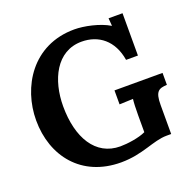

<svg xmlns="http://www.w3.org/2000/svg" viewBox="-128 -849 1010 997"><g transform="rotate(-20 377.0 -350.0)"><path d="M670.4 -194.3C670.4 -270.5 691.9 -278.8 736.8 -281.2V-347.2H471.2V-270L546.4 -272.9C543.9 -255.9 542.5 -219.2 542.5 -183.1V-90.3C504.9 -72.3 439.9 -63.5 400.9 -63.5C264.6 -63.5 192.4 -187 192.4 -360.4C192.4 -504.9 256.8 -643.6 396.5 -643.6C490.2 -643.6 564 -587.4 582 -475.6H647.5V-709.5H570.3L573.7 -667H572.8C520 -699.2 435.5 -716.3 383.3 -716.3C150.4 -716.3 35.6 -522 35.6 -339.8C35.6 -140.6 159.2 16.1 376.5 16.1C499 16.1 568.8 -33.7 646 -33.7H670.4Z"/></g></svg>

Font: Parastoo
Style: Bold
Weight: 700
Foundry: Saber Rastikerdar (saber.rastikerdar@gmail.com)
Version: Version 2.0.1